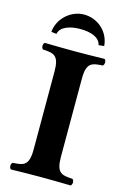

<svg xmlns="http://www.w3.org/2000/svg" viewBox="-126 -891 620 951"><g transform="rotate(15 183.5 -415.5)"><path d="M114 -523V-122C114 -39 86 -35 31 -32C21 -26 21 -4 31 2C71 1 145 0 185 0C225 0 297 1 337 2C347 -4 347 -26 337 -32C282 -35 254 -39 254 -122V-523C254 -606 282 -610 337 -613C347 -619 347 -641 337 -647C297 -646 225 -645 185 -645C145 -645 71 -646 31 -647C21 -641 21 -619 31 -613C86 -610 114 -606 114 -523ZM48 -708 75 -705C82 -744 134 -759 183 -759C236 -759 283 -744 291 -705L319 -708C314 -778 256 -833 183 -833C117 -833 54 -779 48 -708Z"/></g></svg>

Font: Libertinus Serif
Style: Bold
Weight: 700
Designer: Philipp H. Poll, Khaled Hosny
Foundry: Caleb Maclennan
Version: Version 7.050;RELEASE